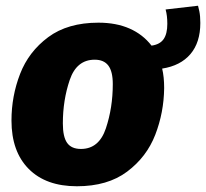

<svg xmlns="http://www.w3.org/2000/svg" viewBox="-20 -630 718 669"><path d="M545 -391Q552 -362 552 -323Q551 -238 521 -160.5Q491 -83 423 -32Q355 19 248 19Q140 19 80 -41.5Q20 -102 20 -210Q20 -295 50 -372.5Q80 -450 148 -500.5Q216 -551 323 -551Q385 -551 431.5 -530.5Q478 -510 508 -471Q537 -475 550 -493.5Q563 -512 563 -547Q563 -576 557 -597L670 -610Q671 -608 674.5 -591Q678 -574 678 -550Q678 -482 643.5 -441.5Q609 -401 545 -391ZM310 -422Q247 -422 223 -351.5Q199 -281 199 -200Q199 -153 214 -132Q229 -111 262 -111Q325 -111 349 -183Q373 -255 373 -337Q373 -381 357.5 -401.5Q342 -422 310 -422Z"/></svg>

Font: Trujillo ExtraBold
Style: Italic
Weight: 800
Italic angle: -8°
Designer: Fira Sans original fonts by bBox Type GmbH, Carrois Corporate GbR, & Edenspiekermann AG / Changes by Cristiano Sobral
Foundry: Fira Sans original fonts by bBox Type GmbH, Carrois Corporate GbR, & Edenspiekermann AG / Changes by Cristiano Sobral
Version: Version 4.301;July 28, 2020;FontCreator 13.0.0.2655 64-bit